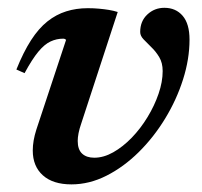

<svg xmlns="http://www.w3.org/2000/svg" viewBox="-20 -472 530 504"><path d="M477.5 -368Q477.5 -317 460.5 -263.5Q443.5 -210 413.5 -160.8Q383.5 -111.5 344 -72.5Q304.5 -33.5 259.5 -10.8Q214.5 12 167.5 12Q119 12 92.5 -11.8Q66 -35.5 66 -77Q66 -102.5 75.5 -132L153.5 -367.5Q152.5 -368.5 150.5 -369.5Q148.5 -370.5 146 -370.5Q128.5 -370.5 112.8 -363.2Q97 -356 80.8 -336.5Q64.5 -317 44.5 -280L23 -289.5Q41.5 -335.5 61.5 -366.5Q81.5 -397.5 104.5 -415.8Q127.5 -434 153.8 -442.2Q180 -450.5 210.5 -450.5Q226.5 -450.5 240 -449.2Q253.5 -448 265.8 -446Q278 -444 289 -440.5L193 -147Q188.5 -134 186.2 -122.5Q184 -111 184 -102Q184 -79.5 195.5 -68.8Q207 -58 227.5 -58Q252 -58 277.2 -72.2Q302.5 -86.5 325.8 -110.5Q349 -134.5 367.2 -164.5Q385.5 -194.5 396.2 -225.8Q407 -257 407 -285.5Q407 -307 398 -322Q389 -337 377.2 -348.2Q365.5 -359.5 356.8 -368.8Q348 -378 348 -388Q348 -416.5 366.8 -434Q385.5 -451.5 411.5 -451.5Q441.5 -451.5 459.5 -430.5Q477.5 -409.5 477.5 -368Z"/></svg>

Font: Newsreader 24pt SemiBold
Style: Italic
Weight: 600
Italic angle: -17°
Designer: Hugues Gentile
Foundry: Production Type
Version: Version 1.003